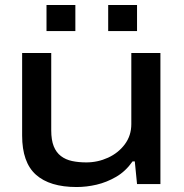

<svg xmlns="http://www.w3.org/2000/svg" viewBox="-20 -740 738 772"><path d="M288 12Q180 12 124.5 -37.5Q69 -87 69 -195V-527H186V-216Q186 -177 196 -152Q206 -127 225 -112.5Q244 -98 270 -92.5Q296 -87 327 -87Q373 -87 414.5 -106Q456 -125 482 -160Q508 -195 508 -241V-527H625V0H531L522 -91H513Q485 -51 447 -29Q409 -7 368.5 2.5Q328 12 288 12ZM167 -615V-720H283V-615ZM415 -615V-720H531V-615Z"/></svg>

Font: Archivo Expanded Medium
Style: Regular
Weight: 500
Width: 7
Designer: Hector Gatti
Foundry: Omnibus-Type
Version: Version 2.001